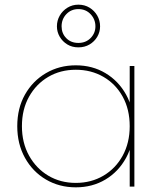

<svg xmlns="http://www.w3.org/2000/svg" viewBox="-20 -800 711 823"><path d="M305 3Q234 3 177 -30.5Q120 -64 87 -123.5Q54 -183 54 -259Q54 -336 87 -394.5Q120 -453 177 -486.5Q234 -520 305 -520Q376 -520 432 -486.5Q488 -453 520.5 -394.5Q553 -336 553 -259Q553 -183 520.5 -123.5Q488 -64 432 -30.5Q376 3 305 3ZM305 -16Q371 -16 423.5 -47Q476 -78 506 -133Q536 -188 536 -259Q536 -331 506 -385.5Q476 -440 423.5 -470.5Q371 -501 305 -501Q239 -501 187 -470.5Q135 -440 104.5 -385.5Q74 -331 74 -259Q74 -188 104.5 -133Q135 -78 187 -47Q239 -16 305 -16ZM536 0V-190L546 -260L536 -330V-517H556V0ZM316 -597Q289 -597 268.5 -609.5Q248 -622 236 -642.5Q224 -663 224 -687Q224 -712 236 -733Q248 -754 269 -767Q290 -780 316 -780Q343 -780 364 -767Q385 -754 397 -733Q409 -712 409 -687Q409 -663 397 -642.5Q385 -622 364 -609.5Q343 -597 316 -597ZM316 -616Q348 -616 368.5 -637Q389 -658 389 -687Q389 -717 368.5 -739Q348 -761 316 -761Q285 -761 264.5 -739.5Q244 -718 244 -687Q244 -657 264 -636.5Q284 -616 316 -616Z"/></svg>

Font: Montserrat Alternates Thin
Style: Regular
Weight: 100
Designer: Julieta Ulanovsky
Foundry: Julieta Ulanovsky
Version: Version 9.000